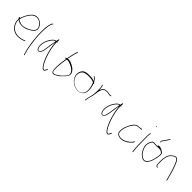

<svg xmlns="http://www.w3.org/2000/svg" viewBox="338 -2294 4081 4081"><g transform="rotate(45 2378.5 -253.5)"><path d="M42 -282C36 -270 47 -257 57 -247V-239C53 -181 62 -149 83 -107C126 -19 217 45 350 29C390 24 423 16 449 6L486 -8C488 -9 490 -12 491 -18C493 -20 493 -21 488 -22H480L443 -8C418 2 385 8 347 13C267 24 196 -1 153 -41C110 -81 72 -138 72 -217V-235L87 -225C116 -207 150 -195 195 -192C255 -188 311 -207 354 -227C412 -255 471 -291 496 -346C516 -400 489 -452 458 -486C430 -516 395 -544 352 -555C263 -576 208 -533 164 -479C127 -434 90 -364 70 -299L66 -289L56 -293C49 -296 46 -292 42 -283ZM75 -254 78 -268C93 -343 136 -419 176 -469C207 -507 240 -537 292 -543C365 -552 412 -514 445 -476C468 -450 502 -404 481 -352C467 -319 437 -293 409 -275C371 -249 325 -229 274 -215C196 -193 119 -219 75 -254ZM78 -268Z M586 -350C588 -236 609 -74 628 24C637 74 646 112 655 141C663 170 667 188 670 195V196L675 210C683 216 689 216 689 203L685 192V191C683 182 678 165 669 137C646 52 630 -51 617 -161C602 -272 598 -394 606 -502C611 -566 617 -601 632 -645C636 -657 639 -666 647 -673L656 -682C657 -683 658 -686 658 -688C658 -693 655 -696 650 -696C648 -696 646 -695 645 -694L636 -685C620 -669 609 -633 602 -596C587 -529 584 -444 586 -350Z M771 -176C773 -136 784 -95 801 -75C822 -56 852 -51 875 -73C901 -100 915 -155 924 -212C933 -267 940 -325 949 -381L961 -453L969 -380C978 -297 995 -220 1020 -143C1047 -60 1088 39 1131 96C1152 125 1169 142 1184 147C1219 159 1237 129 1251 94L1259 72C1261 70 1258 69 1253 68C1247 72 1246 69 1245 63V66L1235 88C1230 102 1224 114 1216 123C1209 135 1200 137 1189 131C1175 126 1160 110 1144 87C1126 62 1107 29 1088 -12C1039 -121 996 -262 983 -402C981 -421 980 -438 980 -453V-471L988 -473C994 -473 996 -472 996 -471V-473C996 -482 993 -487 982 -490C983 -507 985 -518 986 -531C981 -545 975 -555 972 -558C972 -557 970 -553 969 -549C966 -539 957 -503 954 -486L953 -488C949 -484 949 -485 941 -485C905 -473 885 -455 860 -422C823 -378 789 -310 777 -238C773 -214 770 -194 771 -176ZM792 -236C804 -305 837 -369 872 -413C889 -434 904 -454 932 -464L949 -469L945 -445C929 -375 922 -290 909 -214C904 -180 885 -61 835 -71C827 -73 820 -78 813 -86C782 -117 783 -186 792 -236Z M1341 -367C1337 -357 1348 -355 1356 -359L1373 -366L1370 -348C1355 -262 1343 -162 1343 -63C1346 -7 1350 37 1378 53C1400 65 1423 60 1447 47H1448C1480 34 1511 13 1539 -9C1564 -29 1647 -116 1661 -144C1669 -161 1674 -178 1674 -195C1674 -212 1669 -229 1660 -248C1641 -287 1600 -323 1560 -346C1523 -367 1472 -391 1425 -393C1419 -393 1413 -393 1407 -392L1394 -390L1396 -404C1405 -453 1416 -501 1427 -545C1432 -565 1437 -583 1445 -603L1453 -630C1454 -633 1454 -635 1453 -638C1452 -640 1439 -645 1439 -638V-637L1429 -609C1422 -590 1417 -571 1412 -550C1401 -502 1388 -452 1379 -401V-400C1379 -400 1383 -389 1370 -383C1370 -383 1364 -381 1363 -381L1345 -372C1343 -371 1343 -371 1341 -367ZM1359 -59V-60C1359 -164 1373 -263 1389 -352L1390 -359C1401 -360 1411 -362 1424 -362H1425C1444 -361 1463 -355 1485 -348C1545 -326 1617 -288 1646 -231C1653 -216 1658 -201 1658 -187C1658 -173 1655 -159 1647 -145C1639 -130 1621 -109 1594 -81C1567 -52 1544 -31 1529 -20C1514 -8 1498 3 1483 11C1462 24 1440 39 1409 43C1377 48 1366 20 1362 -4C1359 -23 1360 -44 1359 -59Z M1766 -355C1744 -284 1766 -216 1799 -171C1825 -135 1868 -100 1911 -81C1950 -63 2005 -48 2058 -58C2130 -72 2176 -122 2185 -200C2194 -258 2180 -322 2166 -368L2157 -398C2161 -402 2169 -411 2162 -416L2142 -431C2138 -438 2136 -447 2130 -453C2116 -478 2091 -508 2072 -518L2060 -526C2057 -529 2054 -528 2051 -524C2045 -513 2056 -510 2062 -506C2073 -500 2086 -484 2098 -472L2125 -445L2088 -455C2056 -464 2020 -467 1978 -467C1928 -469 1884 -463 1847 -450C1809 -437 1779 -398 1766 -355ZM1784 -223C1756 -306 1786 -400 1854 -424C1887 -435 1932 -443 1977 -441C2038 -441 2091 -436 2130 -410L2135 -397C2156 -342 2179 -271 2170 -193C2158 -102 2091 -46 1987 -64C1914 -79 1849 -117 1812 -171C1801 -186 1790 -204 1784 -223ZM1977 -441Z M2272 -35C2272 -28 2275 -26 2278 -26C2285 -26 2287 -27 2288 -34L2289 -53C2293 -104 2313 -151 2323 -199C2328 -232 2338 -263 2340 -292C2342 -314 2344 -339 2350 -358L2358 -386L2369 -416C2380 -449 2404 -468 2438 -474L2453 -477C2473 -481 2495 -480 2514 -477C2535 -474 2550 -465 2566 -467H2567C2575 -467 2589 -469 2594 -470H2603C2610 -472 2613 -489 2602 -486H2595C2586 -484 2576 -484 2568 -482H2566C2560 -482 2556 -483 2552 -484L2535 -488C2528 -490 2523 -491 2516 -492L2495 -495C2475 -498 2453 -492 2433 -489L2414 -484L2394 -474C2375 -463 2366 -451 2356 -428L2341 -390L2337 -431C2334 -466 2329 -495 2318 -517C2314 -527 2300 -518 2304 -511V-510C2306 -503 2311 -498 2314 -485C2321 -457 2322 -423 2322 -389C2322 -375 2322 -364 2321 -351C2321 -332 2319 -317 2319 -302V-284C2319 -275 2318 -266 2317 -258V-251C2310 -217 2304 -181 2295 -148C2287 -116 2275 -83 2273 -54ZM2323 -189Z M2691 -176C2693 -136 2704 -95 2721 -75C2742 -56 2772 -51 2795 -73C2821 -100 2835 -155 2844 -212C2853 -267 2860 -325 2869 -381L2881 -453L2889 -380C2898 -297 2915 -220 2940 -143C2967 -60 3008 39 3051 96C3072 125 3089 142 3104 147C3139 159 3157 129 3171 94L3179 72C3181 70 3178 69 3173 68C3167 72 3166 69 3165 63V66L3155 88C3150 102 3144 114 3136 123C3129 135 3120 137 3109 131C3095 126 3080 110 3064 87C3046 62 3027 29 3008 -12C2959 -121 2916 -262 2903 -402C2901 -421 2900 -438 2900 -453V-471L2908 -473C2914 -473 2916 -472 2916 -471V-473C2916 -482 2913 -487 2902 -490C2903 -507 2905 -518 2906 -531C2901 -545 2895 -555 2892 -558C2892 -557 2890 -553 2889 -549C2886 -539 2877 -503 2874 -486L2873 -488C2869 -484 2869 -485 2861 -485C2825 -473 2805 -455 2780 -422C2743 -378 2709 -310 2697 -238C2693 -214 2690 -194 2691 -176ZM2712 -236C2724 -305 2757 -369 2792 -413C2809 -434 2824 -454 2852 -464L2869 -469L2865 -445C2849 -375 2842 -290 2829 -214C2824 -180 2805 -61 2755 -71C2747 -73 2740 -78 2733 -86C2702 -117 2703 -186 2712 -236Z M3276 -26C3291 -3 3334 18 3377 20C3463 24 3536 -17 3584 -60C3609 -83 3640 -112 3651 -135C3655 -149 3653 -156 3651 -157H3650C3648 -160 3642 -155 3640 -148C3626 -122 3600 -96 3574 -73C3556 -58 3536 -45 3514 -31C3468 -4 3386 20 3322 -9C3296 -22 3282 -35 3279 -74C3276 -90 3277 -110 3279 -132C3287 -222 3333 -304 3375 -360C3397 -390 3420 -412 3455 -420H3456C3467 -421 3478 -422 3487 -423C3507 -425 3535 -425 3548 -428C3562 -430 3571 -431 3572 -432V-433C3576 -450 3571 -450 3557 -448H3556C3545 -445 3540 -443 3521 -441C3495 -439 3476 -439 3453 -435C3416 -429 3389 -404 3363 -371C3332 -331 3297 -264 3279 -210C3261 -155 3250 -69 3276 -26Z M3735 -700C3735 -695 3740 -690 3746 -690C3752 -690 3754 -692 3754 -698C3754 -703 3748 -709 3743 -709C3738 -709 3735 -706 3735 -700ZM3744 -376C3744 -352 3745 -328 3745 -301C3745 -274 3745 -246 3746 -216L3748 -124C3749 -84 3756 -8 3760 23L3763 34C3763 36 3763 36 3767 39C3774 44 3778 36 3778 30L3776 20V19C3763 -73 3761 -196 3761 -301C3761 -328 3760 -352 3760 -376C3758 -414 3759 -455 3764 -487L3767 -506C3767 -507 3767 -509 3765 -512C3759 -520 3753 -513 3751 -508L3749 -489V-488C3744 -456 3742 -417 3744 -376Z M3859 -266C3859 -228 3871 -190 3884 -162C3897 -132 3914 -100 3933 -77C3950 -56 3968 -44 3991 -28C4010 -16 4029 -1 4050 -1C4088 6 4114 -11 4134 -31C4166 -63 4190 -107 4204 -158C4204 -159 4203 -156 4204 -158C4220 -208 4234 -274 4238 -333C4240 -367 4234 -377 4217 -396C4202 -412 4135 -449 4099 -454C4090 -454 4080 -453 4072 -450L4059 -446H4058C4055 -445 4052 -442 4053 -436L4055 -425L4044 -424C4034 -423 4025 -423 4018 -423H4017C3996 -425 3974 -428 3953 -428C3922 -428 3913 -419 3899 -396H3898V-395C3875 -363 3859 -320 3859 -266ZM3875 -266C3875 -318 3891 -355 3912 -387C3922 -402 3929 -412 3952 -412C3975 -412 3994 -409 4017 -407C4071 -407 4153 -427 4191 -389C4197 -383 4198 -378 4205 -378H4209C4221 -366 4223 -352 4222 -332C4221 -318 4219 -302 4216 -283C4200 -180 4176 -71 4098 -23C4073 -10 4047 -15 4027 -25C4006 -34 3988 -49 3972 -61C3952 -77 3933 -100 3920 -124C3901 -162 3875 -206 3875 -266ZM4032 -542 4034 -531C4036 -520 4051 -521 4049 -534L4047 -544C4046 -548 4045 -552 4048 -559C4051 -566 4057 -573 4066 -584C4077 -597 4086 -608 4093 -619V-620C4108 -637 4123 -669 4139 -691L4152 -709C4158 -718 4145 -726 4139 -718L4127 -701C4112 -681 4098 -651 4080 -629C4070 -614 4040 -578 4034 -566V-565C4030 -558 4030 -552 4032 -543Z M4322 -200C4322 -159 4326 -122 4342 -109C4350 -101 4360 -97 4365 -97H4373C4378 -97 4381 -100 4381 -105C4381 -110 4378 -113 4373 -113H4365C4335 -123 4338 -170 4338 -200C4338 -221 4337 -242 4338 -263C4339 -284 4340 -306 4343 -329C4351 -414 4394 -482 4458 -514C4478 -526 4501 -537 4527 -517C4540 -508 4551 -493 4562 -473C4574 -450 4586 -424 4597 -394C4630 -308 4646 -256 4675 -146L4701 -48C4703 -35 4718 -45 4716 -53L4690 -149C4661 -261 4647 -311 4613 -398C4593 -450 4570 -506 4537 -530C4506 -551 4484 -545 4450 -528C4418 -510 4389 -484 4368 -453C4336 -408 4325 -340 4322 -263Z"/></g></svg>

Font: Stray Cat
Style: ExLt
Weight: 200
Version: Version 1.0